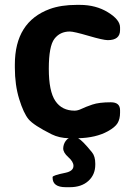

<svg xmlns="http://www.w3.org/2000/svg" viewBox="-20 -548 563 795"><path d="M269 227.1H252.4Q197.8 227.1 197.8 188V185.1Q197.8 178.2 250.5 167.5Q284.2 160.6 284.2 138.7Q284.2 121.6 262.9 102.8Q241.7 84 241.7 66.4Q242.2 49.3 252 35.6Q257.3 27.8 265.1 24.4Q225.1 23.4 194.3 8.3Q119.1 -29.3 98.4 -54.2Q77.6 -79.1 59.6 -137.5Q41.5 -195.8 41.5 -268.1V-280.8Q41.5 -457.5 186 -510.7Q232.9 -527.8 297.4 -527.8H310.5Q377 -527.8 427 -497.1Q477.1 -466.3 477.1 -434.6V-423.3Q477.1 -381.8 426.3 -381.8Q407.2 -381.8 346.4 -399.7Q285.6 -417.5 269 -417.5Q228.5 -417.5 205.3 -387.2Q182.1 -356.9 182.1 -263.4Q182.1 -169.9 209.2 -129.9Q236.3 -89.8 289.1 -89.8Q302.2 -89.8 318.4 -97.7Q334.5 -105.5 362.3 -115Q390.1 -124.5 439 -124.5Q477.1 -124.5 477.1 -91.8V-81.1Q477.1 -55.2 466.8 -38.1Q456.5 -21 426.3 -4.4Q377.9 22.5 303.7 24.4Q321.3 33.7 360.8 82.5Q374.5 99.1 374.5 129.4V133.8Q374.5 175.3 345.9 201.2Q317.4 227.1 269 227.1Z"/></svg>

Font: Averia Sans Libre
Style: Bold
Weight: 700
Version: Version 1.002